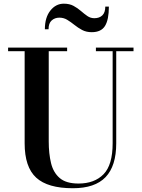

<svg xmlns="http://www.w3.org/2000/svg" viewBox="-20 -1009 774 1044"><path d="M706 -750V-730.5H612V-230Q612 -106.5 554.2 -46Q496.5 14.5 376 14.5Q239.5 14.5 176.8 -43Q114 -100.5 114 -230V-730.5H24V-750H345V-730.5H245V-240Q245 -174 257.5 -122.2Q270 -70.5 304.8 -40.8Q339.5 -11 407 -11Q493.5 -11 543 -61.5Q592.5 -112 592.5 -230V-730.5H501.5V-750ZM479 -834Q449 -834 426.5 -846Q404 -858 384.8 -873.5Q365.5 -889 346 -901Q326.5 -913 303 -913Q278 -913 261 -897.8Q244 -882.5 244 -850H224Q224 -914 253.8 -951.5Q283.5 -989 327 -989Q358 -989 380 -977Q402 -965 419.8 -949.5Q437.5 -934 454.8 -922Q472 -910 493 -910Q520.5 -910 536.5 -925.5Q552.5 -941 552.5 -973H572Q572 -902 551 -868Q530 -834 479 -834Z"/></svg>

Font: Bodoni Moda SemiBold
Style: Regular
Weight: 600
Designer: Owen Earl
Foundry: indestructible type
Version: Version 2.005; ttfautohint (v1.8.4.7-5d5b)